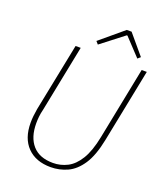

<svg xmlns="http://www.w3.org/2000/svg" viewBox="-153 -941 901 1054"><g transform="rotate(20 297.0 -413.5)"><path d="M268 12Q181 12 131.5 -38.5Q82 -89 82 -180Q82 -200 84 -219Q86 -238 90 -262L170 -660H200L122 -270Q116 -246 114 -226Q112 -206 112 -188Q112 -106 152.5 -60Q193 -14 272 -14Q316 -14 355.5 -34Q395 -54 425 -103Q455 -152 472 -238L556 -660H586L500 -230Q481 -135 446 -82.5Q411 -30 365 -9Q319 12 268 12ZM282 -709 268 -725 404 -839H432L528 -725L512 -711L418 -811H414Z"/></g></svg>

Font: Source Sans Variable
Style: Italic
Weight: 200
Italic angle: -11°
Designer: Paul D. Hunt
Foundry: Adobe Systems Incorporated
Version: Version 3.006;hotconv 1.0.111;makeotfexe 2.5.65597